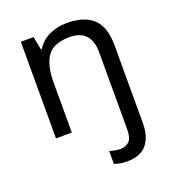

<svg xmlns="http://www.w3.org/2000/svg" viewBox="-141 -654 901 1001"><g transform="rotate(-20 309.0 -153.0)"><path d="M394 240Q370 240 353 236.5Q336 233 323 228V157Q337 161 351 164Q365 167 383 167Q412 167 431 149.5Q450 132 450 83V-344Q450 -472 331 -472Q242 -472 207.5 -422.5Q173 -373 173 -279V0H85V-536H156L170 -463H175Q201 -505 245.5 -525.5Q290 -546 342 -546Q440 -546 489 -499.5Q538 -453 538 -350V80Q538 155 503 197.5Q468 240 394 240Z"/></g></svg>

Font: Noto Sans Osmanya
Style: Regular
Weight: 400
Designer: Monotype Design Team
Foundry: Monotype Imaging Inc.
Version: Version 2.001; ttfautohint (v1.8.4.7-5d5b)